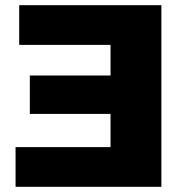

<svg xmlns="http://www.w3.org/2000/svg" viewBox="-20 -720 712 740"><path d="M602 0H40V-153H406V-547H54V-700H602ZM420 -281H95V-429H420Z"/></svg>

Font: Montserrat Thin ExtraBold
Style: Regular
Weight: 800
Version: Version 9.000